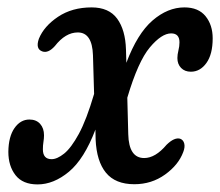

<svg xmlns="http://www.w3.org/2000/svg" viewBox="-20 -476 580 506"><path d="M312 -345.5 313 -310.5Q342 -387.5 382 -422Q422 -456.5 466 -456.5Q503 -456.5 521.8 -433.2Q540.5 -410 540.5 -375Q540.5 -333 524 -310Q507.5 -287 483 -287Q467 -287 457.2 -297Q447.5 -307 447.5 -323Q447.5 -332 450.2 -343Q453 -354 453 -364.5Q453 -388 431 -388Q406 -388 375 -351.2Q344 -314.5 315.5 -218.5L318 -122.5Q319.5 -59.5 360 -59.5Q389.5 -59.5 419 -94.5Q439.5 -114.5 454.5 -110.5Q463 -107.5 465.5 -98Q468 -88.5 463 -75.5Q450.5 -41.5 415 -16Q379.5 9.5 334 9.5Q284 9.5 259.2 -20.8Q234.5 -51 232 -108.5L231.5 -134.5Q202 -57 161.8 -23.5Q121.5 10 79 10Q40 10 21 -14.2Q2 -38.5 2 -76Q2.5 -116 18.2 -138.5Q34 -161 57.5 -161Q75.5 -161 85.8 -149.5Q96 -138 96 -119.5Q96 -111 94.5 -102Q93 -93 93 -82.5Q93 -56.5 116 -56.5Q130.5 -56.5 149 -71.2Q167.5 -86 187.8 -123.2Q208 -160.5 228 -228.5L225 -330.5Q223 -390.5 185 -390.5Q152.5 -390.5 124.5 -354.5Q107 -335 91.5 -340.5Q73 -347 82.5 -374Q96 -407 133 -431.8Q170 -456.5 221.5 -456.5Q267 -456.5 288.8 -426.8Q310.5 -397 312 -345.5Z"/></svg>

Font: Fraunces 72pt SuperSoft
Style: Italic
Weight: 400
Italic angle: -16°
Version: Version 1.000;[b76b70a41]